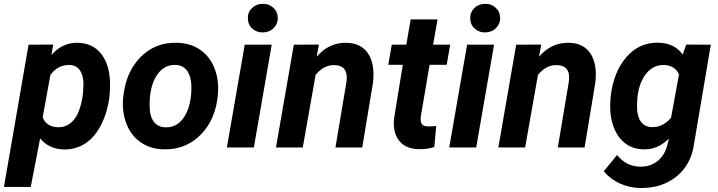

<svg xmlns="http://www.w3.org/2000/svg" viewBox="-54 -758 3690 987"><path d="M508.8 -262.7Q498.5 -179.7 465.3 -115.2Q432.1 -50.8 382.8 -19.5Q333.5 11.7 273.4 10.3Q196.8 8.3 152.3 -46.9L104 203.1H-33.7L92.8 -528.3L219.7 -528.8L210.4 -475.6Q267.6 -540 345.2 -538.1Q422.9 -536.1 465.8 -481.7Q508.8 -427.2 511.7 -334Q512.7 -303.7 508.8 -262.7ZM372.1 -272.9 375 -319.8Q376 -367.2 357.7 -395Q339.4 -422.9 304.2 -423.8Q244.1 -425.8 205.1 -373L165.5 -155.3Q183.6 -106 243.2 -104Q293 -102.5 326.2 -142.6Q359.4 -182.6 372.1 -272.9Z M854.5 -538.1Q924.3 -537.1 974.9 -502.2Q1025.4 -467.3 1049.1 -406Q1072.8 -344.7 1065.9 -270Q1054.7 -144 978.3 -66.2Q901.9 11.7 789.6 9.8Q720.7 8.8 670.4 -25.6Q620.1 -60.1 596.2 -121.1Q572.3 -182.1 579.1 -255.9Q591.8 -386.7 668 -463.9Q744.1 -541 854.5 -538.1ZM715.3 -205.6Q716.3 -158.7 737.3 -131.6Q758.3 -104.5 796.4 -103.5Q859.9 -101.6 896 -161.9Q932.1 -222.2 929.7 -320.3Q927.7 -367.2 907 -395.3Q886.2 -423.3 847.7 -424.3Q786.1 -426.3 749.3 -366.5Q712.4 -306.6 715.3 -205.6Z M1251 0H1112.3L1204.1 -528.3H1342.8ZM1220.2 -662.6Q1219.2 -695.3 1241.7 -716.8Q1264.2 -738.3 1295.9 -738.3Q1327.1 -739.3 1350.1 -719.2Q1373 -699.2 1374 -667.5Q1375 -637.2 1353.8 -614.7Q1332.5 -592.3 1298.3 -591.3Q1267.6 -590.3 1244.4 -609.9Q1221.2 -629.4 1220.2 -662.6Z M1585.4 -528.8 1573.7 -466.3Q1637.2 -540 1727.5 -538.1Q1802.2 -536.6 1837.9 -483.4Q1873.5 -430.2 1863.8 -335.9L1808.1 0H1670.4L1727.1 -337.4Q1729.5 -356.4 1728 -372.1Q1721.7 -421.9 1665.5 -423.3Q1611.3 -425.3 1568.4 -373L1502.4 0H1364.7L1456.5 -528.3Z M2195.3 -658.2 2172.4 -528.3H2260.3L2242.2 -424.8H2154.3L2109.4 -160.2Q2106.4 -135.3 2113.3 -122.1Q2120.1 -108.9 2146.5 -107.9Q2154.3 -107.4 2188.5 -110.4L2178.7 -2.4Q2142.1 9.8 2099.6 8.8Q2031.7 7.8 1998.5 -33.7Q1965.3 -75.2 1971.2 -146L2016.6 -424.8H1941.9L1960 -528.3H2034.7L2057.1 -658.2Z M2394 0H2255.4L2347.2 -528.3H2485.8ZM2363.3 -662.6Q2362.3 -695.3 2384.8 -716.8Q2407.2 -738.3 2439 -738.3Q2470.2 -739.3 2493.2 -719.2Q2516.1 -699.2 2517.1 -667.5Q2518.1 -637.2 2496.8 -614.7Q2475.6 -592.3 2441.4 -591.3Q2410.6 -590.3 2387.5 -609.9Q2364.3 -629.4 2363.3 -662.6Z M2728.5 -528.8 2716.8 -466.3Q2780.3 -540 2870.6 -538.1Q2945.3 -536.6 2981 -483.4Q3016.6 -430.2 3006.8 -335.9L2951.2 0H2813.5L2870.1 -337.4Q2872.6 -356.4 2871.1 -372.1Q2864.7 -421.9 2808.6 -423.3Q2754.4 -425.3 2711.4 -373L2645.5 0H2507.8L2599.6 -528.3Z M3085.4 -264.6Q3100.1 -387.2 3165.3 -463.6Q3230.5 -540 3329.6 -538.6Q3414.1 -536.6 3455.6 -477.5L3473.6 -528.8L3600.1 -528.3L3513.7 -18.1Q3499.5 87.4 3423.8 148.9Q3348.1 210.4 3236.3 208.5Q3181.6 207.5 3131.8 184.8Q3082 162.1 3049.8 122.6L3118.2 38.6Q3164.1 96.7 3233.4 98.6Q3287.1 100.6 3325.2 70.6Q3363.3 40.5 3377 -14.2L3384.8 -45.9Q3327.1 11.7 3255.4 9.8Q3178.2 8.8 3132.8 -47.6Q3087.4 -104 3083 -194.3Q3081.5 -224.1 3085.4 -264.6ZM3220.7 -207Q3220.7 -161.1 3240 -133.5Q3259.3 -106 3295.9 -104.5Q3352.1 -102.5 3395.5 -152.3L3436.5 -376Q3415.5 -421.9 3358.9 -423.8Q3306.2 -425.3 3269.5 -381.3Q3232.9 -337.4 3223.6 -264.6Q3220.2 -229 3220.7 -207Z"/></svg>

Font: TypoPRO Roboto
Style: Bold Italic
Weight: 700
Italic angle: -12°
Designer: Google
Version: Version 2.136; 2016